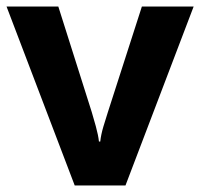

<svg xmlns="http://www.w3.org/2000/svg" viewBox="-20 -566 611 586"><path d="M208 0 0 -546H158L260 -224Q265 -208 272.5 -180.5Q280 -153 282 -134H286Q288 -154 295.5 -179.5Q303 -205 309 -223L413 -546H571L363 0Z"/></svg>

Font: Noto Sans Khmer UI
Style: Bold
Weight: 700
Designer: Danh Hong and the Monotype Design Team
Foundry: Monotype Imaging Inc.
Version: Version 2.002; ttfautohint (v1.8.4.7-5d5b)